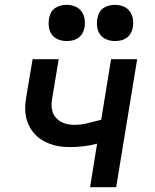

<svg xmlns="http://www.w3.org/2000/svg" viewBox="-20 -775 640 795"><path d="M353 0 382 -180Q355 -173 326.5 -169.5Q298 -166 270 -166Q248 -166 227 -169Q206 -172 186 -179.5Q166 -187 149 -198.5Q132 -210 119 -225.5Q106 -241 97.5 -260.5Q89 -280 86 -301Q83 -322 85 -344Q87 -366 91 -388L115 -530H223L197 -373Q194 -358 193.5 -343Q193 -328 197 -314Q201 -300 210.5 -289Q220 -278 232 -271Q244 -264 258.5 -261Q273 -258 288 -258Q316 -258 343 -265Q370 -272 398 -279H399L440 -530H548L461 0ZM456 -605Q438 -605 421.5 -611.5Q405 -618 395 -631.5Q385 -645 382.5 -662.5Q380 -680 383 -698Q385 -711 391 -722.5Q397 -734 408 -741.5Q419 -749 431.5 -752Q444 -755 456 -755Q474 -755 490.5 -748.5Q507 -742 517 -728.5Q527 -715 530 -697.5Q533 -680 530 -662Q528 -649 521.5 -637.5Q515 -626 504.5 -618.5Q494 -611 481.5 -608Q469 -605 456 -605ZM256 -605Q238 -605 221.5 -611.5Q205 -618 195 -631.5Q185 -645 182.5 -662.5Q180 -680 183 -698Q185 -711 191 -722.5Q197 -734 208 -741.5Q219 -749 231.5 -752Q244 -755 256 -755Q274 -755 290.5 -748.5Q307 -742 317 -728.5Q327 -715 330 -697.5Q333 -680 330 -662Q328 -649 321.5 -637.5Q315 -626 304.5 -618.5Q294 -611 281.5 -608Q269 -605 256 -605Z"/></svg>

Font: Iosevka Curly SmBdExObl
Style: Regular
Weight: 600
Width: 7
Italic angle: -9°
Monospace: yes
Designer: Belleve Invis
Foundry: Belleve Invis
Version: Version 11.1.0; ttfautohint (v1.8.3)